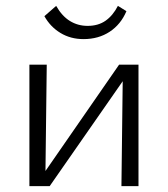

<svg xmlns="http://www.w3.org/2000/svg" viewBox="-20 -633 572 653"><path d="M393 0 398 -413H451V0ZM80 0V-413H139L134 0ZM117 0V-26L385 -413H417V-385L149 0ZM264 -500Q220 -500 185.5 -521Q151 -542 131 -578L171 -613Q191 -578 218 -561.5Q245 -545 278 -545Q314 -545 339 -562.5Q364 -580 381 -613L410 -595Q391 -550 353 -525Q315 -500 264 -500Z"/></svg>

Font: Ysabeau Office Light
Style: Regular
Weight: 300
Designer: Christian Thalmann (Catharsis Fonts)
Version: Version 2.001;gftools[0.9.30]; featfreeze: tnum,lnum,ss02